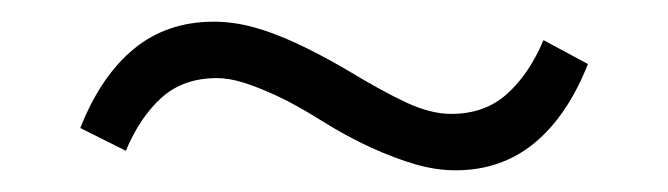

<svg xmlns="http://www.w3.org/2000/svg" viewBox="-20 -380 616 177"><path d="M400 -223Q382 -223 363 -228.5Q344 -234 322 -244Q300 -254 276 -269Q252 -284 234.5 -292Q217 -300 204 -304Q191 -308 180 -308Q149 -308 129 -290Q109 -272 96 -241L54 -262Q73 -310 103.5 -335Q134 -360 177 -360Q195 -360 213.5 -355Q232 -350 253.5 -340Q275 -330 299 -316Q332 -296 354.5 -285.5Q377 -275 396 -275Q427 -275 447.5 -293.5Q468 -312 481 -343L522 -321Q503 -273 472.5 -248Q442 -223 400 -223Z"/></svg>

Font: Nunitoga
Style: Light
Weight: 300
Designer: Vernon Adams
Foundry: Vernon Adams
Version: Version 1.0